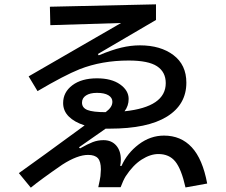

<svg xmlns="http://www.w3.org/2000/svg" viewBox="-20 -811 1040 885"><path d="M935 35 835 53Q816 -32 788 -66.5Q760 -101 710 -101Q673 -101 633 -75.5Q593 -50 559 2Q548 20 536 52H433Q441 16 443 1Q445 -23 445 -30Q445 -67 431 -82Q417 -97 386 -97Q337 -97 267 -52Q167 17 122 54L67 -13Q160 -79 370 -233Q323 -248 297 -274Q271 -300 271 -336Q271 -386 313.5 -418Q356 -450 427 -450Q494 -450 533.5 -422Q573 -394 573 -355Q573 -323 554 -298Q744 -318 744 -428Q744 -479 704 -505.5Q664 -532 573 -532Q449 -532 347 -492Q277 -464 153 -391L112 -459L538 -705L212 -695L210 -780L699 -791V-719L431 -562L435 -556Q495 -581 539 -591.5Q583 -602 625 -602Q720 -602 779.5 -557Q839 -512 839 -430Q839 -329 749.5 -273.5Q660 -218 486 -218H467L344 -132L349 -127Q384 -147 407.5 -156Q431 -165 457 -165Q494 -165 515.5 -140.5Q537 -116 537 -75Q537 -61 534 -46H540Q566 -105 619.5 -145.5Q673 -186 736 -186Q814 -186 864 -132Q914 -78 935 35ZM467 -294Q483 -306 490.5 -317.5Q498 -329 498 -342Q498 -361 479.5 -372Q461 -383 427 -383Q395 -383 376.5 -371Q358 -359 358 -338Q358 -314 383 -304Q408 -294 467 -294Z"/></svg>

Font: IBM Plex Sans JP Medm
Style: Regular
Weight: 500
Designer: Mike Abbink; Paul van der Laan; Pieter van Rosmalen; Wujin Sim; Yejin Wi; Jinhee Kim; Boomi Park; Yona Kim; Kichan Ma
Foundry: Sandoll Inc.
Version: Version 1.002